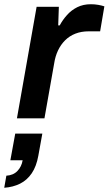

<svg xmlns="http://www.w3.org/2000/svg" viewBox="-58 -559 513 907"><path d="M22 0 115 -527H220L217 -439H224Q238 -465 258.5 -488Q279 -511 307 -525Q335 -539 371 -539Q390 -539 406.5 -536Q423 -533 435 -529L415 -411H361Q326 -411 298 -400Q270 -389 249.5 -368.5Q229 -348 216 -320.5Q203 -293 198 -260L152 0ZM-38 328 -28 271Q5 269 24.5 248.5Q44 228 49 198H-9L14 72H142L123 177Q114 227 92 259.5Q70 292 37 308.5Q4 325 -38 328Z"/></svg>

Font: Archivo SemiExpanded SemiBold
Style: Italic
Weight: 600
Width: 6
Italic angle: -10°
Designer: Hector Gatti
Foundry: Omnibus-Type
Version: Version 2.001